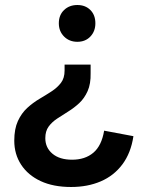

<svg xmlns="http://www.w3.org/2000/svg" viewBox="-20 -561 593 767"><path d="M264 186Q193 186 142.5 162.5Q92 139 64.5 97Q37 55 37 1Q37 -46 51.5 -77.5Q66 -109 89 -130Q112 -151 137.5 -166Q163 -181 186 -196Q209 -211 223.5 -230Q238 -249 238 -279V-303H342V-269Q343 -226 330 -197Q317 -168 296.5 -149Q276 -130 252.5 -115.5Q229 -101 208 -87Q187 -73 174 -55Q161 -37 161 -9Q161 29 189.5 53Q218 77 268 77Q320 77 353 49Q386 21 396 -39L513 -17Q503 50 469 95.5Q435 141 382.5 163.5Q330 186 264 186ZM289 -394Q257 -394 236 -415Q215 -436 215 -468Q215 -501 236 -521Q257 -541 289 -541Q321 -541 341 -521Q361 -501 361 -468Q361 -436 341 -415Q321 -394 289 -394Z"/></svg>

Font: Radio Canada Big Medium
Style: Regular
Weight: 500
Designer: Étienne Aubert Bonn
Foundry: Coppers and Brasses
Version: Version 1.001